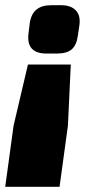

<svg xmlns="http://www.w3.org/2000/svg" viewBox="-33 -540 365 735"><path d="M162 -520H202Q238 -520 257 -500.5Q276 -481 271 -444L265 -403Q260 -367 241.5 -351Q223 -335 185 -335H145Q67 -335 76 -411L81 -452Q91 -520 162 -520ZM227 -59 195 175H-13L19 -59L74 -293H238Z"/></svg>

Font: Exo 2.0 Black
Style: Italic
Weight: 900
Italic angle: -8°
Designer: Natanael Gama
Version: Version 1.001;PS 001.001;hotconv 1.0.70;makeotf.lib2.5.58329